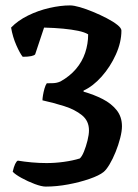

<svg xmlns="http://www.w3.org/2000/svg" viewBox="-20 -585 512 710"><path d="M149 105Q134 105 108.5 95.5Q83 86 59.5 73Q36 60 27 50Q31 32 36 21.5Q41 11 46 9Q70 13 97.5 15.5Q125 18 152 18Q184 18 216.5 13.5Q249 9 275 1Q283 -6 290.5 -24.5Q298 -43 303.5 -65Q309 -87 309 -103Q309 -138 283 -159Q257 -180 217.5 -192.5Q178 -205 137 -214Q137 -221 139 -233Q141 -245 144.5 -257.5Q148 -270 153 -277Q162 -277 176.5 -277.5Q191 -278 204 -284Q238 -303 261 -330Q284 -357 295 -390Q306 -423 306 -458Q293 -466 269 -471Q245 -476 213.5 -479Q182 -482 143 -483L110 -384Q107 -380 95.5 -377.5Q84 -375 64 -375Q54 -387 40.5 -417.5Q27 -448 21 -483Q46 -509 83.5 -527.5Q121 -546 162.5 -555.5Q204 -565 239 -565Q253 -565 275.5 -558.5Q298 -552 324.5 -541Q351 -530 375 -517.5Q399 -505 414 -493Q429 -481 429 -472Q429 -429 408.5 -383.5Q388 -338 356 -302Q324 -266 289 -250V-246Q328 -235 360 -218.5Q392 -202 411.5 -177.5Q431 -153 431 -118Q431 -100 424.5 -74.5Q418 -49 407.5 -23Q397 3 385 23Q373 43 363 51Q347 64 311 76.5Q275 89 232 97Q189 105 149 105Z"/></svg>

Font: Texturina 12pt SemiBold
Style: Regular
Weight: 600
Designer: Guillermo Torres Carreño
Foundry: Omnibus-Type
Version: Version 1.002